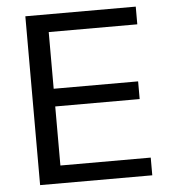

<svg xmlns="http://www.w3.org/2000/svg" viewBox="-51 -745 703 791"><g transform="rotate(-5 300.5 -349.0)"><path d="M539.6 -698.2V-625H173.3V-390.6H522.5V-317.4H173.3V-73.2H546.9V0H83V-698.2Z"/></g></svg>

Font: Sansation
Style: Regular
Weight: 400
Designer: Bernd Montag
Version: Version 1.301